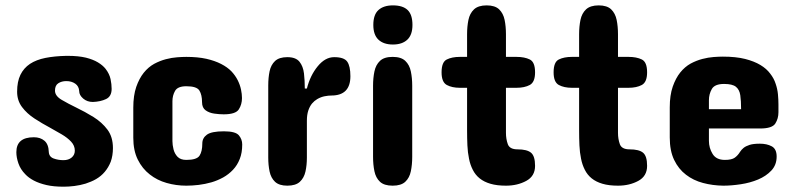

<svg xmlns="http://www.w3.org/2000/svg" viewBox="-20 -704 3013 728"><path d="M188.5 -360.4Q188.5 -340.3 213.9 -325.4Q239.3 -310.5 267.6 -296.9Q302.2 -280.3 334.5 -260.3Q366.7 -240.2 387.5 -212.4Q408.2 -184.6 408.2 -142.6Q408.2 -114.3 399.9 -90.8Q382.3 -46.9 344.2 -24.9Q335 -19.5 325 -15.4Q314.9 -11.2 304.7 -7.8Q283.7 -1.5 262.2 1.2Q240.7 3.9 221.7 3.9Q183.1 3.9 156.2 -2.4Q128.4 -8.8 108.4 -19.3Q88.4 -29.8 75.7 -43.5Q57.6 -62 49.8 -84.5Q42 -106.9 42 -127Q42 -183.6 108.4 -183.6Q132.8 -183.6 148.4 -170.4Q164.1 -157.2 165 -127.9Q166 -109.4 183.6 -103Q201.2 -96.7 220.7 -96.7Q239.7 -96.7 251.7 -106.7Q263.7 -116.7 263.7 -132.8Q263.7 -151.9 249.5 -167Q235.4 -182.1 213.6 -194.8Q191.9 -207.5 169.9 -219.7Q139.6 -235.8 110.8 -254.6Q82 -273.4 63.5 -298.1Q44.9 -322.8 44.9 -356.4Q44.9 -394.5 57.4 -420.2Q69.8 -445.8 93.8 -461.9Q117.7 -477.5 152.1 -484.4Q186.5 -491.2 230.5 -492.2H238.3Q276.9 -492.2 305.7 -485.4Q333 -478.5 351.3 -467.5Q369.6 -456.5 380.4 -442.9Q395 -423.8 399.2 -404.1Q403.3 -384.3 403.3 -367.2Q403.3 -338.4 382.1 -328.4Q360.8 -318.4 332 -317.4Q310.5 -317.4 295.4 -330.3Q280.3 -343.3 280.3 -358.4Q279.3 -377 265.4 -386.7Q251.5 -396.5 231.4 -396.5Q213.9 -396.5 201.2 -388.4Q188.5 -380.4 188.5 -360.4Z M633.8 -320.3V-168.9Q633.8 -154.8 637.9 -137.9Q642.1 -121.1 653.3 -109.4Q664.6 -97.7 686.5 -97.7Q726.1 -97.7 736.6 -113.8Q747.1 -129.9 747.1 -160.2Q747.1 -180.7 764.6 -193.4Q782.2 -206.1 829.1 -206.1Q873 -206.1 885.7 -190.9Q898.4 -175.8 898.4 -156.2Q898.4 -124.5 889.2 -101.6Q879.9 -77.6 863.5 -60.3Q847.2 -43 826.2 -31.2Q803.7 -19 781.7 -12.7Q757.8 -5.9 733.4 -2.9Q709 0 686.5 0Q647.9 0 611.8 -10.3Q575.7 -20.5 547.9 -42.5Q519.5 -64.5 502.4 -98.9Q485.4 -133.3 485.4 -181.6V-295.9Q485.4 -341.8 496.6 -374.5Q507.8 -406.7 525.1 -428.2Q542.5 -449.7 564.5 -461.9Q586.4 -473.6 608.9 -479.5Q631.3 -485.4 651.6 -486.8Q671.9 -488.3 686.5 -488.3Q730 -488.3 762.7 -481Q794.9 -473.6 818.6 -461.4Q842.3 -449.2 857.4 -433.6Q872.1 -418 881.3 -399.9Q890.1 -382.3 893.8 -364.7Q897.5 -347.2 897.5 -332Q897.5 -308.1 885.5 -289.3Q873.5 -270.5 828.1 -270.5Q812 -270.5 792.7 -273.2Q773.4 -275.9 759.8 -285.6Q746.1 -295.4 746.1 -316.4Q746.1 -344.2 736.1 -360.6Q726.1 -377 686.5 -377Q653.8 -377 643.8 -359.4Q633.8 -341.8 633.8 -320.3Z M1308.6 -415Q1308.6 -341.8 1236.3 -341.8Q1225.6 -341.8 1211.2 -339.1Q1196.8 -336.4 1182.6 -328.1Q1171.9 -321.8 1163.1 -311.5Q1154.3 -300.8 1148.9 -284.7Q1143.6 -268.6 1143.6 -246.1V-106.4Q1143.6 -77.6 1138.2 -53.5Q1132.8 -29.3 1116.9 -14.6Q1101.1 0 1069.3 0Q1038.6 0 1022.9 -14.6Q1007.3 -29.3 1002.2 -53.7Q997.1 -78.1 997.1 -106.4V-379.9Q997.1 -409.7 1002.2 -433.8Q1007.3 -458 1022.9 -472.7Q1038.6 -487.3 1069.3 -487.3Q1101.6 -487.3 1115.5 -470Q1129.4 -452.6 1132.6 -425.5Q1135.7 -398.4 1135.7 -368.2H1143.6Q1156.2 -418 1184.6 -452.6Q1212.9 -487.3 1247.1 -487.3Q1284.7 -487.3 1296.6 -470.2Q1308.6 -453.1 1308.6 -415Z M1543.9 -609.4Q1543.9 -571.8 1524.4 -553.5Q1504.9 -535.2 1469.7 -535.2Q1434.6 -535.2 1415 -553.5Q1395.5 -571.8 1395.5 -609.4Q1395.5 -648.4 1415 -666Q1434.6 -683.6 1469.7 -683.6Q1507.3 -683.6 1525.6 -666Q1543.9 -648.4 1543.9 -609.4ZM1394.5 -109.4V-378.9Q1394.5 -408.2 1399.7 -433.1Q1404.8 -458 1420.7 -473.1Q1436.5 -488.3 1468.8 -488.3Q1501 -488.3 1516.8 -473.1Q1532.7 -458 1537.8 -433.1Q1543 -408.2 1543 -378.9V-109.4Q1543 -79.6 1537.8 -54.7Q1532.7 -29.8 1516.8 -14.9Q1501 0 1468.8 0Q1436.5 0 1420.7 -14.9Q1404.8 -29.8 1399.7 -54.7Q1394.5 -79.6 1394.5 -109.4Z M1723.6 -488.3H1751V-574.2Q1751 -603.5 1756.1 -628.4Q1761.2 -653.3 1777.3 -668.5Q1793.5 -683.6 1825.2 -683.6Q1856.9 -683.6 1872.6 -668.5Q1888.2 -653.3 1893.3 -628.7Q1898.4 -604 1898.4 -574.2V-488.3H1938.5Q1968.8 -488.3 1988.8 -478.5Q2008.8 -468.8 2008.8 -429.7Q2008.8 -392.6 1988.8 -381.8Q1968.8 -371.1 1938.5 -371.1H1898.4V-200.2Q1898.4 -176.8 1905.5 -157.2Q1912.6 -137.7 1942.4 -137.7Q1978 -137.7 1993.4 -125Q2008.8 -112.3 2008.8 -75.2Q2008.8 -36.1 1975.3 -18.1Q1941.9 0 1898.4 0Q1863.8 0 1839.4 -7.3Q1792 -21 1772.5 -60.5Q1762.7 -79.6 1758.3 -102.5Q1753.4 -126 1752.2 -153.1Q1751 -180.2 1751 -210V-371.1H1723.6Q1693.8 -371.1 1674.1 -381.8Q1654.3 -392.6 1654.3 -429.7Q1654.3 -468.8 1674.1 -478.5Q1693.8 -488.3 1723.6 -488.3Z M2148.4 -488.3H2175.8V-574.2Q2175.8 -603.5 2180.9 -628.4Q2186 -653.3 2202.1 -668.5Q2218.3 -683.6 2250 -683.6Q2281.7 -683.6 2297.4 -668.5Q2313 -653.3 2318.1 -628.7Q2323.2 -604 2323.2 -574.2V-488.3H2363.3Q2393.6 -488.3 2413.6 -478.5Q2433.6 -468.8 2433.6 -429.7Q2433.6 -392.6 2413.6 -381.8Q2393.6 -371.1 2363.3 -371.1H2323.2V-200.2Q2323.2 -176.8 2330.3 -157.2Q2337.4 -137.7 2367.2 -137.7Q2402.8 -137.7 2418.2 -125Q2433.6 -112.3 2433.6 -75.2Q2433.6 -36.1 2400.1 -18.1Q2366.7 0 2323.2 0Q2288.6 0 2264.2 -7.3Q2216.8 -21 2197.3 -60.5Q2187.5 -79.6 2183.1 -102.5Q2178.2 -126 2177 -153.1Q2175.8 -180.2 2175.8 -210V-371.1H2148.4Q2118.7 -371.1 2098.9 -381.8Q2079.1 -392.6 2079.1 -429.7Q2079.1 -468.8 2098.9 -478.5Q2118.7 -488.3 2148.4 -488.3Z M2931.6 -308.6V-278.3Q2931.6 -254.4 2919.7 -235.6Q2907.7 -216.8 2862.3 -216.8H2668V-169.9Q2668 -143.1 2681.9 -120.4Q2695.8 -97.7 2728.5 -97.7Q2754.4 -97.7 2766.1 -106.2Q2777.8 -114.7 2786.1 -128.4Q2791.5 -136.7 2799.3 -143.1Q2807.6 -149.9 2821.8 -154.5Q2835.9 -159.2 2861.3 -159.2Q2887.7 -159.2 2906.2 -149.2Q2924.8 -139.2 2924.8 -110.4Q2924.8 -78.6 2904.8 -57.4Q2884.8 -36.1 2854.5 -23.4Q2824.2 -10.7 2788.8 -5.4Q2753.4 0 2722.7 0Q2682.1 -0.5 2645.5 -10.3Q2608.9 -20 2581.1 -41.5Q2552.7 -63 2536.1 -97.7Q2519.5 -132.3 2519.5 -182.6V-296.9Q2519.5 -342.8 2530.8 -375.5Q2542 -407.7 2559.3 -429.2Q2576.7 -450.7 2598.6 -462.9Q2620.6 -474.6 2643.1 -480.5Q2665.5 -486.3 2685.8 -487.8Q2706.1 -489.3 2720.7 -489.3Q2770 -489.3 2805.2 -480.5Q2839.8 -471.7 2863.3 -457.5Q2886.7 -443.4 2900.4 -424.8Q2914.6 -406.7 2920.9 -386.7Q2927.7 -367.2 2929.7 -346.7Q2931.6 -326.2 2931.6 -308.6ZM2668 -324.2V-290H2790Q2790 -321.8 2786.9 -343Q2783.7 -364.3 2770.3 -375Q2756.8 -385.7 2725.6 -385.7Q2689.9 -385.7 2679 -366.5Q2668 -347.2 2668 -324.2Z"/></svg>

Font: Dangrek
Style: Regular
Weight: 400
Designer: Danh Hong
Version: Version 8.001; ttfautohint (v1.8.3)